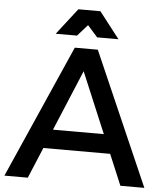

<svg xmlns="http://www.w3.org/2000/svg" viewBox="-60 -954 857 1006"><g transform="rotate(5 369.0 -451.0)"><path d="M310 -700H431L737 0H611L367 -581L124 0H1ZM155 -262H574V-162H155ZM311 -902H427L534 -764H422L335 -862H403L316 -764H204Z"/></g></svg>

Font: Alexandria
Style: Regular
Weight: 400
Designer: Mohamed Gaber
Foundry: Kief Type Foundry
Version: Version 5.100